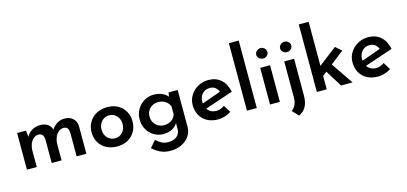

<svg xmlns="http://www.w3.org/2000/svg" viewBox="-78 -1357 4551 2146"><g transform="rotate(-15 2197.5 -284.5)"><path d="M180 -424 189 -338 185 -345Q209 -391 250.5 -417Q292 -443 347 -443Q399 -443 434.5 -419.5Q470 -396 479 -352L474 -349Q500 -392 541 -417.5Q582 -443 627 -443Q690 -443 727 -408Q764 -373 765 -316V0H652V-271Q651 -302 639.5 -322.5Q628 -343 595 -345Q559 -345 533 -322.5Q507 -300 493 -264.5Q479 -229 478 -189V0H364V-271Q363 -302 350 -322.5Q337 -343 304 -345Q270 -345 244 -322.5Q218 -300 204.5 -264Q191 -228 191 -189V0H77V-424Z M883 -217Q883 -281 913.5 -332.5Q944 -384 998.5 -413.5Q1053 -443 1123 -443Q1194 -443 1246.5 -413.5Q1299 -384 1328 -332.5Q1357 -281 1357 -217Q1357 -152 1328 -100.5Q1299 -49 1246 -19Q1193 11 1121 11Q1053 11 999 -16.5Q945 -44 914 -95.5Q883 -147 883 -217ZM998 -216Q998 -178 1014 -148Q1030 -118 1058 -100.5Q1086 -83 1120 -83Q1174 -83 1208 -121Q1242 -159 1242 -216Q1242 -272 1208 -310.5Q1174 -349 1120 -349Q1085 -349 1057.5 -331Q1030 -313 1014 -283Q998 -253 998 -216Z M1686 212Q1634 212 1596.5 199.5Q1559 187 1531 168Q1503 149 1478 127L1545 49Q1574 76 1606.5 94Q1639 112 1684 112Q1746 112 1783 82Q1820 52 1821 0V-105L1827 -84Q1810 -44 1765.5 -16.5Q1721 11 1654 11Q1596 11 1547 -18.5Q1498 -48 1468.5 -99Q1439 -150 1439 -214Q1439 -281 1470 -332.5Q1501 -384 1551.5 -413.5Q1602 -443 1659 -443Q1715 -443 1758.5 -423.5Q1802 -404 1823 -374L1818 -358L1830 -424H1935V2Q1935 61 1903 108.5Q1871 156 1815 184Q1759 212 1686 212ZM1554 -218Q1554 -179 1572 -148.5Q1590 -118 1620 -100.5Q1650 -83 1687 -83Q1737 -83 1771.5 -106.5Q1806 -130 1821 -170V-263Q1808 -302 1772 -326Q1736 -350 1687 -350Q1650 -350 1620 -333Q1590 -316 1572 -286.5Q1554 -257 1554 -218Z M2291 11Q2216 11 2163 -18Q2110 -47 2081.5 -98.5Q2053 -150 2053 -216Q2053 -279 2085.5 -330.5Q2118 -382 2172.5 -412.5Q2227 -443 2293 -443Q2381 -443 2438 -392.5Q2495 -342 2514 -249L2173 -134L2147 -198L2411 -292L2388 -279Q2377 -309 2353 -331Q2329 -353 2285 -353Q2232 -353 2199 -316.5Q2166 -280 2166 -222Q2166 -159 2202.5 -122.5Q2239 -86 2293 -86Q2319 -86 2343 -95Q2367 -104 2388 -119L2440 -35Q2407 -14 2367.5 -1.5Q2328 11 2291 11Z M2623 -781H2737V0H2623Z M2890 -424H3004V0H2890ZM2885 -576Q2885 -602 2905.5 -619.5Q2926 -637 2950 -637Q2974 -637 2994 -619.5Q3014 -602 3014 -576Q3014 -549 2994 -532.5Q2974 -516 2950 -516Q2926 -516 2905.5 -532.5Q2885 -549 2885 -576Z M3173 204 3106 134Q3135 111 3151.5 77Q3168 43 3168 -4V-424H3282V1Q3282 75 3256.5 125Q3231 175 3173 204ZM3161 -576Q3161 -602 3181.5 -619.5Q3202 -637 3226 -637Q3250 -637 3270 -619.5Q3290 -602 3290 -576Q3290 -549 3270 -532.5Q3250 -516 3226 -516Q3202 -516 3181.5 -532.5Q3161 -549 3161 -576Z M3432 0V-781H3546V0ZM3651 -285 3845 0H3712L3575 -220ZM3511 -127 3500 -236 3757 -434 3826 -373Z M4140 11Q4065 11 4012 -18Q3959 -47 3930.5 -98.5Q3902 -150 3902 -216Q3902 -279 3934.5 -330.5Q3967 -382 4021.5 -412.5Q4076 -443 4142 -443Q4230 -443 4287 -392.5Q4344 -342 4363 -249L4022 -134L3996 -198L4260 -292L4237 -279Q4226 -309 4202 -331Q4178 -353 4134 -353Q4081 -353 4048 -316.5Q4015 -280 4015 -222Q4015 -159 4051.5 -122.5Q4088 -86 4142 -86Q4168 -86 4192 -95Q4216 -104 4237 -119L4289 -35Q4256 -14 4216.5 -1.5Q4177 11 4140 11Z"/></g></svg>

Font: Reem Kufi Fun Medium
Style: Regular
Weight: 500
Designer: Khaled Hosny
Version: Version 1.005